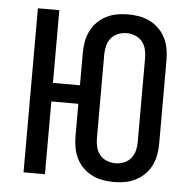

<svg xmlns="http://www.w3.org/2000/svg" viewBox="-53 -796 856 857"><g transform="rotate(5 375.0 -367.5)"><path d="M488 8Q462 8 437 3.5Q412 -1 389.5 -12.5Q367 -24 349 -42Q331 -60 320 -82.5Q309 -105 304.5 -130Q300 -155 300 -180V-326H179V0H83V-735H179V-409H300V-555Q300 -580 304.5 -605Q309 -630 320 -652.5Q331 -675 349 -693Q367 -711 389.5 -722.5Q412 -734 437 -738.5Q462 -743 488 -743Q513 -743 538 -738.5Q563 -734 585.5 -722.5Q608 -711 626 -693Q644 -675 655 -652.5Q666 -630 670.5 -605Q675 -580 675 -555V-180Q675 -155 670.5 -130Q666 -105 655 -82.5Q644 -60 626 -42Q608 -24 585.5 -12.5Q563 -1 538 3.5Q513 8 488 8ZM488 -76Q507 -76 526 -83.5Q545 -91 557.5 -106.5Q570 -122 574.5 -141.5Q579 -161 579 -180V-555Q579 -574 574.5 -593.5Q570 -613 557.5 -628.5Q545 -644 526 -651.5Q507 -659 488 -659Q468 -659 449 -651.5Q430 -644 417.5 -628.5Q405 -613 400.5 -593.5Q396 -574 396 -555V-180Q396 -161 400.5 -141.5Q405 -122 417.5 -106.5Q430 -91 449 -83.5Q468 -76 488 -76Z"/></g></svg>

Font: Iosevka Aile Medium
Style: Regular
Weight: 500
Designer: Belleve Invis
Foundry: Belleve Invis
Version: Version 27.3.5; ttfautohint (v1.8.4)